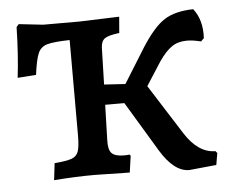

<svg xmlns="http://www.w3.org/2000/svg" viewBox="-41 -511 689 568"><g transform="rotate(-5 303.5 -227.0)"><path d="M586 -33 580 2 499 10Q454 10 414 -56L325 -204H268L265 -98Q264 -71 274 -60.5Q284 -50 310 -50Q321 -50 327 -51L330 -47L323 2L219 0Q163 0 98 5L104 -45Q140 -48 155 -53.5Q170 -59 175 -73.5Q180 -88 180 -121V-404Q133 -403 113.5 -397.5Q94 -392 86 -374Q78 -356 72 -310L17 -306Q25 -371 27 -456L34 -464L106 -456H214L332 -460L328 -412Q296 -408 285 -400.5Q274 -393 273 -374L270 -264L333 -260L397 -363Q434 -421 466 -441.5Q498 -462 552 -463Q579 -429 576 -375L567 -366Q543 -372 525 -372Q499 -372 480.5 -359.5Q462 -347 442 -318L397 -248L491 -100Q530 -39 581 -39Z"/></g></svg>

Font: Alegreya Medium
Style: Regular
Weight: 500
Designer: Juan Pablo del Peral
Foundry: Huerta Tipografica
Version: Version 2.007; ttfautohint (v1.6)